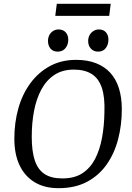

<svg xmlns="http://www.w3.org/2000/svg" viewBox="-20 -973 690 1004"><path d="M286 11Q212 11 160.5 -20.5Q109 -52 82 -109.5Q55 -167 55 -248Q55 -332 76 -406.5Q97 -481 139 -538Q181 -595 241 -627.5Q301 -660 378 -660Q437 -660 482 -642.5Q527 -625 557 -592Q587 -559 602 -511Q617 -463 617 -402Q617 -319 597.5 -244.5Q578 -170 537.5 -112.5Q497 -55 434.5 -22Q372 11 286 11ZM306 -40Q370 -40 411.5 -67.5Q453 -95 477.5 -142.5Q502 -190 513.5 -252.5Q525 -315 526 -385Q529 -465 512.5 -514Q496 -563 459.5 -586Q423 -609 366 -609Q306 -609 264 -581Q222 -553 196 -504.5Q170 -456 158 -393Q146 -330 146 -258Q146 -182 162 -134Q178 -86 213 -63Q248 -40 306 -40ZM493 -703Q470 -703 455.5 -718.5Q441 -734 441 -759Q441 -775 448 -788.5Q455 -802 468 -810.5Q481 -819 497 -819Q521 -819 534 -804Q547 -789 547 -765Q547 -740 533 -721.5Q519 -703 493 -703ZM281 -703Q258 -703 244.5 -718.5Q231 -734 231 -759Q231 -775 237.5 -788.5Q244 -802 257 -810.5Q270 -819 286 -819Q310 -819 323.5 -804Q337 -789 337 -765Q337 -740 322.5 -721.5Q308 -703 281 -703ZM269 -890 277 -953H559L551 -890Z"/></svg>

Font: Faustina
Style: Italic
Weight: 400
Italic angle: -8°
Designer: Alfonso Garcia
Foundry: http://www.omnibus-type.com
Version: Version 1.200